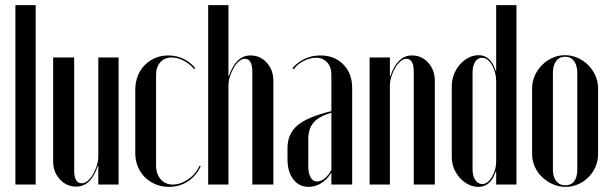

<svg xmlns="http://www.w3.org/2000/svg" viewBox="-20 -719 2382 748"><path d="M40 -699H119V0H40Z M361 -72Q334 8 277 8Q239 8 213 -20.5Q187 -49 187 -91V-495H269V-56Q269 -5 298 -5Q310 -5 321.5 -14.5Q333 -24 342 -39.5Q351 -55 357 -73.5Q363 -92 363 -110V-495H442V0H363V-72Z M507 -369Q507 -398 516.5 -422.5Q526 -447 543.5 -465Q561 -483 584.5 -493Q608 -503 635 -503Q667 -503 694.5 -490Q722 -477 741 -453L736 -450Q720 -470 696 -482.5Q672 -495 649 -495Q621 -495 604.5 -476.5Q588 -458 588 -427V-75Q588 -41 606 -20.5Q624 0 653 0Q683 0 713 -20.5Q743 -41 757 -73L762 -71Q744 -33 711.5 -12Q679 9 638 9Q610 9 586 -1Q562 -11 544.5 -28.5Q527 -46 517 -70Q507 -94 507 -122Z M872 -423Q899 -503 956 -503Q994 -503 1019.5 -474.5Q1045 -446 1045 -404V0H963V-439Q963 -490 934 -490Q923 -490 911.5 -480.5Q900 -471 891 -455.5Q882 -440 876 -421.5Q870 -403 870 -385V0H791V-699H870V-423Z M1100 -142Q1100 -198 1139.5 -231Q1179 -264 1271 -286V-428Q1271 -458 1254.5 -476Q1238 -494 1211 -494Q1188 -494 1163 -481.5Q1138 -469 1124 -449L1119 -453Q1136 -474 1164.5 -488.5Q1193 -503 1228 -503Q1283 -503 1317.5 -468Q1352 -433 1352 -376V0H1271V-44H1269Q1255 -20 1231.5 -5.5Q1208 9 1182 9Q1145 9 1122.5 -20.5Q1100 -50 1100 -99ZM1216 -12Q1230 -12 1245 -24Q1260 -36 1271 -57V-280Q1223 -266 1202 -242Q1181 -218 1181 -176V-72Q1181 -44 1190 -28Q1199 -12 1216 -12Z M1501 -423Q1528 -503 1585 -503Q1623 -503 1648.5 -474.5Q1674 -446 1674 -404V0H1592V-439Q1592 -490 1563 -490Q1552 -490 1540.5 -480.5Q1529 -471 1520 -455.5Q1511 -440 1505 -421.5Q1499 -403 1499 -385V0H1420V-495H1499V-423Z M1913 -51H1911Q1892 9 1844 9Q1823 9 1804.5 -0.5Q1786 -10 1771.5 -26Q1757 -42 1748.5 -63Q1740 -84 1740 -107V-383Q1740 -407 1748.5 -429Q1757 -451 1771.5 -467.5Q1786 -484 1805 -494Q1824 -504 1845 -504Q1892 -504 1911 -443H1913V-699H1992V0H1913ZM1913 -402Q1913 -420 1908.5 -436.5Q1904 -453 1896.5 -466Q1889 -479 1879 -486.5Q1869 -494 1858 -494Q1841 -494 1831 -478Q1821 -462 1821 -436V-60Q1821 -34 1831.5 -18Q1842 -2 1859 -2Q1870 -2 1879.5 -9.5Q1889 -17 1896.5 -29.5Q1904 -42 1908.5 -58Q1913 -74 1913 -92Z M2181 -504Q2207 -504 2230.5 -493.5Q2254 -483 2271.5 -465.5Q2289 -448 2299.5 -424.5Q2310 -401 2310 -375V-118Q2310 -92 2300 -69Q2290 -46 2272.5 -28.5Q2255 -11 2232 -1Q2209 9 2183 9Q2157 9 2133.5 -1.5Q2110 -12 2092 -29Q2074 -46 2063.5 -69.5Q2053 -93 2053 -118V-375Q2053 -401 2063.5 -424.5Q2074 -448 2091.5 -465.5Q2109 -483 2132 -493.5Q2155 -504 2181 -504ZM2182 -498Q2159 -498 2146.5 -481Q2134 -464 2134 -435V-58Q2134 -30 2147 -13.5Q2160 3 2182 3Q2205 3 2217 -13Q2229 -29 2229 -58V-435Q2229 -464 2216.5 -481Q2204 -498 2182 -498Z"/></svg>

Font: Moniqa SemBd Narrow Display
Style: Regular
Weight: 600
Width: 4
Designer: Rajesh Rajput
Foundry: Rajesh Rajput
Version: Version 1.000